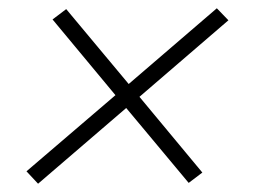

<svg xmlns="http://www.w3.org/2000/svg" viewBox="-20 -572 616 464"><path d="M72 -128 285 -311 436 -130 469 -155 317 -338 532 -523 504 -552 291 -369 140 -550 107 -525 259 -342 44 -158Z"/></svg>

Font: Iosevka Sparkle XLtObl
Style: Regular
Weight: 200
Italic angle: -9°
Designer: Belleve Invis
Foundry: Belleve Invis
Version: Version 4.5.0; ttfautohint (v1.8.3)